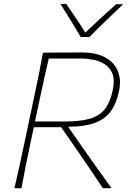

<svg xmlns="http://www.w3.org/2000/svg" viewBox="-20 -990 697 1010"><path d="M56 0Q70.5 -61 82.5 -117Q94.5 -173 108.5 -238L158 -472.5Q172.5 -539.5 183.8 -596Q195 -652.5 206 -713Q246.5 -713 292 -713.5Q337.5 -714 410 -714Q487 -714 534.8 -687.2Q582.5 -660.5 600.5 -614.2Q618.5 -568 606 -510Q594 -452.5 567.2 -410.8Q540.5 -369 486.5 -346.5Q432.5 -324 338.5 -323L423 -201.5Q457 -153 496.8 -97.2Q536.5 -41.5 567 0H521Q489.5 -47.5 459.2 -92.2Q429 -137 399 -180.5L301.5 -321H158L140 -236.5Q126.5 -173 115.2 -117Q104 -61 93 0ZM406 -682H236.5Q224.5 -630 213.2 -580Q202 -530 190 -473L164 -351H322Q401 -351 451.5 -365.2Q502 -379.5 530.8 -415.2Q559.5 -451 573 -515Q584.5 -568 572 -600.8Q559.5 -633.5 532.5 -651.2Q505.5 -669 471.8 -675.5Q438 -682 406 -682ZM405 -795Q380.5 -837 353 -881.2Q325.5 -925.5 298 -969L328 -970Q354 -932 379.2 -894.8Q404.5 -857.5 429 -818.5Q469 -857 508.8 -893.5Q548.5 -930 591 -968H628Q582.5 -924.5 538.2 -882Q494 -839.5 450 -795Z"/></svg>

Font: Commissioner Flair Thin
Style: Italic
Weight: 100
Italic angle: -12°
Designer: Kostas Bartsokas
Foundry: Kostas Bartsokas
Version: Version 1.000; ttfautohint (v1.8.3)